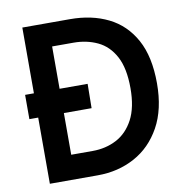

<svg xmlns="http://www.w3.org/2000/svg" viewBox="-81 -803 839 880"><g transform="rotate(-10 338.5 -363.5)"><path d="M80.5 0V-727H302.5Q403 -727 480 -689Q557 -651 600.5 -571.8Q644 -492.5 644 -368.5Q644 -247.5 598.5 -165.5Q553 -83.5 476 -41.8Q399 0 303.5 0ZM299.5 -618H200V-114H300Q361 -114 411 -140Q461 -166 490.8 -222Q520.5 -278 520.5 -367.5Q520.5 -460.5 491 -515.5Q461.5 -570.5 411.2 -594.2Q361 -618 299.5 -618ZM39.5 -308V-421H330.5L329 -308Z"/></g></svg>

Font: Spline Sans Medium
Style: Regular
Weight: 500
Designer: Eben Sorkin, Mirko Velimirovic
Foundry: Sorkin Type
Version: Version 1.000; ttfautohint (v1.8.3)